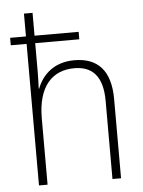

<svg xmlns="http://www.w3.org/2000/svg" viewBox="-54 -896 632 846"><g transform="rotate(-5 262.0 -473.0)"><path d="M122 -853H84V-752H14V-719H84V-93H122V-386C122 -529 187 -594 284 -594C362 -594 409 -549 409 -439V-93H447V-443C447 -570 390 -629 287 -629C195 -629 144 -576 122 -518H120C121 -544 122 -564 122 -593V-719H317V-752H122Z"/></g></svg>

Font: Noto Sans Kannada UI SemiCondensed ExtraLight
Style: Regular
Weight: 200
Width: 4
Designer: Jelle Bosma - Monotype Design Team
Foundry: Monotype Imaging Inc.
Version: Version 2.005